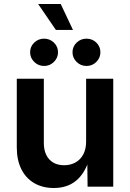

<svg xmlns="http://www.w3.org/2000/svg" viewBox="-20 -944 658 971"><path d="M252.4 6.8Q195.8 6.8 153.6 -17.6Q111.3 -42 88.1 -88.1Q64.9 -134.3 64.9 -198.7V-545.9H201.7V-221.2Q201.7 -168.5 229 -138.4Q256.3 -108.4 304.7 -108.4Q336.9 -108.4 362.1 -122.6Q387.2 -136.7 401.4 -163.6Q415.5 -190.4 415.5 -228V-545.9H552.7V0H422.9L421.4 -135.7H430.2Q408.2 -65.4 363.8 -29.3Q319.3 6.8 252.4 6.8ZM417.5 -610.4Q388.2 -610.4 367.4 -630.9Q346.7 -651.4 346.7 -679.7Q346.7 -708.5 367.4 -728.5Q388.2 -748.5 417.5 -748.5Q446.8 -748.5 467.3 -728.5Q487.8 -708.5 487.8 -679.7Q487.8 -651.4 467.3 -630.9Q446.8 -610.4 417.5 -610.4ZM203.1 -610.4Q173.8 -610.4 153.1 -630.9Q132.3 -651.4 132.3 -679.7Q132.3 -708.5 153.1 -728.5Q173.8 -748.5 203.1 -748.5Q231.9 -748.5 252.7 -728.5Q273.4 -708.5 273.4 -679.7Q273.4 -651.4 252.7 -630.9Q231.9 -610.4 203.1 -610.4ZM262.7 -792.5 172.9 -923.8H287.1L349.1 -792.5Z"/></svg>

Font: Inter Cardless
Style: Bold
Weight: 700
Designer: Rasmus Andersson
Foundry: rsms
Version: Version 4.001;git-9221beed3